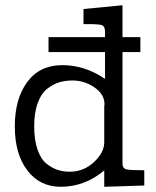

<svg xmlns="http://www.w3.org/2000/svg" viewBox="-20 -715 601 740"><path d="M37.1 -228Q37.1 -334 85 -398.9Q132.8 -463.9 220 -463.9Q307.1 -463.9 384.8 -411.1V-514.2H167V-571.8H384.8V-595.2Q383.8 -613.3 373.8 -617.7Q363.8 -622.1 320.8 -622.1H301.8V-680.2L452.1 -694.8V-571.8H521V-514.2H452.1V-83Q453.1 -66.9 464.6 -63Q476.1 -59.1 520 -59.1H536.1V0L381.8 4.9V-58.1Q306.6 4.9 213.9 4.9Q133.8 4.9 85.4 -58.1Q37.1 -121.1 37.1 -228ZM111.8 -228Q111.8 -174.8 125 -137.5Q138.2 -100.1 160.6 -83Q183.1 -65.9 204.1 -59.6Q225.1 -53.2 249 -53.2Q302.2 -53.2 342 -90.1Q381.8 -127 381.8 -167V-305.2Q381.8 -306.2 382.3 -309.1Q382.8 -312 382.8 -313Q382.8 -351.1 344.5 -377.9Q306.2 -404.8 258.8 -404.8Q232.9 -404.8 210.4 -398.4Q188 -392.1 164.1 -374.5Q140.1 -356.9 126 -319.6Q111.8 -282.2 111.8 -228Z"/></svg>

Font: CMU Concrete
Style: Roman
Weight: 500
Version: Version 0.7.0